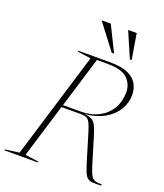

<svg xmlns="http://www.w3.org/2000/svg" viewBox="-209 -1044 986 1155"><g transform="rotate(20 284.0 -466.5)"><path d="M86 -18 171.5 -6 169.5 0H-43L-41.5 -6L48 -18L255 -697L169.5 -709L171.5 -715H375.5Q447 -715 488.8 -696.2Q530.5 -677.5 548.2 -645.8Q566 -614 566 -574.5Q566 -523.5 539 -479.2Q512 -435 460.2 -405.8Q408.5 -376.5 334 -369Q366 -367.5 383.2 -357.5Q400.5 -347.5 410.5 -327.5Q420.5 -307.5 430.5 -275.5L485.5 -94.5Q497 -57 506.8 -38.2Q516.5 -19.5 532.8 -13.2Q549 -7 579 -7L576.5 0Q543.5 2.5 523.2 1Q503 -0.5 490.5 -10Q478 -19.5 468.8 -41Q459.5 -62.5 448 -100L395.5 -273.5Q383.5 -313 373.8 -331.8Q364 -350.5 350.8 -356.2Q337.5 -362 315 -362H191ZM306.5 -376Q376 -376 425.2 -402.5Q474.5 -429 500.8 -474.5Q527 -520 527 -577Q527 -631 489.8 -666Q452.5 -701 364.5 -701H294.5L195.5 -376ZM378.5 -772H363.5L241.5 -932V-935H298ZM491 -772H479.5L410.5 -932V-935H464Z"/></g></svg>

Font: Newsreader Display ExtraLight
Style: Italic
Weight: 275
Italic angle: -17°
Designer: Hugues Gentile
Foundry: Production Type
Version: Version 1.002